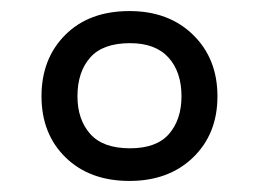

<svg xmlns="http://www.w3.org/2000/svg" viewBox="-20 -744 468 347"><path d="M214 -417Q142 -417 98.5 -459.5Q55 -502 55 -570Q55 -638 98 -681Q141 -724 214 -724Q285 -724 329 -681Q373 -638 373 -570Q373 -502 329 -459.5Q285 -417 214 -417ZM215 -476Q263 -476 285.5 -502Q308 -528 308 -570Q308 -614 284.5 -640Q261 -666 215 -666Q166 -666 143 -640Q120 -614 120 -570Q120 -528 143 -502Q166 -476 215 -476Z"/></svg>

Font: Noto Sans Vai
Style: Regular
Weight: 400
Designer: Monotype Design Team
Foundry: Monotype Imaging Inc.
Version: Version 2.001; ttfautohint (v1.8.4.7-5d5b)